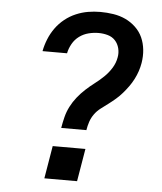

<svg xmlns="http://www.w3.org/2000/svg" viewBox="-53 -789 706 836"><g transform="rotate(5 300.0 -371.5)"><path d="M226 -225Q230 -249 236 -273Q242 -297 253.5 -319.5Q265 -342 281 -362Q297 -382 316 -399.5Q335 -417 355.5 -432.5Q376 -448 394.5 -466Q413 -484 426.5 -506Q440 -528 444 -552Q448 -572 443 -592Q438 -612 425 -626Q412 -640 392.5 -645.5Q373 -651 352 -651Q331 -651 309 -645.5Q287 -640 268.5 -626.5Q250 -613 238.5 -592.5Q227 -572 223 -551Q223 -551 223 -551Q223 -551 223 -551H116Q116 -551 116 -551Q116 -551 116 -552Q121 -578 131.5 -604Q142 -630 158.5 -653Q175 -676 197.5 -694Q220 -712 246 -723Q272 -734 298.5 -738.5Q325 -743 352 -743Q381 -743 409.5 -738.5Q438 -734 462.5 -722.5Q487 -711 507 -692Q527 -673 538 -648.5Q549 -624 552 -595.5Q555 -567 550 -537Q547 -519 541 -501Q535 -483 526 -465.5Q517 -448 505.5 -432Q494 -416 481 -401Q468 -386 453 -373Q438 -360 422 -348Q406 -336 390 -324Q374 -312 362.5 -296Q351 -280 345 -262Q339 -244 336 -225ZM172 0 196 -143H339L315 0Z"/></g></svg>

Font: Iosevka SS04 SmBd Ex Obl
Style: Regular
Weight: 600
Width: 7
Italic angle: -9°
Monospace: yes
Designer: Belleve Invis
Foundry: Belleve Invis
Version: Version 19.0.0; ttfautohint (v1.8.4)